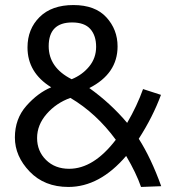

<svg xmlns="http://www.w3.org/2000/svg" viewBox="-20 -728 686 761"><path d="M251 13Q156 13 97.5 -48Q39 -109 39 -183Q39 -257 84.5 -308.5Q130 -360 183 -382Q89 -440 89 -540Q89 -613 137 -660.5Q185 -708 271 -708Q357 -708 401.5 -659.5Q446 -611 446 -544Q446 -436 334 -379Q418 -319 484 -241Q523 -308 547 -375L618 -352Q586 -265 530 -178Q579 -101 619 10L539 13Q520 -42 480 -110Q375 13 251 13ZM254 -59Q351 -59 439 -174Q362 -279 259 -340Q203 -320 165 -276.5Q127 -233 127 -181Q127 -129 162.5 -94Q198 -59 254 -59ZM266 -639Q173 -639 173 -545Q173 -460 264 -414Q306 -431 333.5 -464.5Q361 -498 361 -542.5Q361 -587 338 -613Q315 -639 266 -639Z"/></svg>

Font: Ruda
Style: Regular
Weight: 400
Designer: Mariela Monsalve, Angelina Sanchez
Foundry: Mariela Monsalve, Angelina Sanchez
Version: Version 1.002